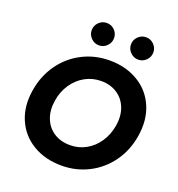

<svg xmlns="http://www.w3.org/2000/svg" viewBox="-162 -1060 1117 1205"><g transform="rotate(20 396.0 -457.5)"><path d="M52.6 -372.8Q69.1 -472.4 124.2 -549.6Q179.4 -626.8 262.7 -669.4Q346.1 -712 443.8 -712Q552.9 -712 634.7 -662.8Q716.5 -613.7 753.9 -525.6Q791.4 -437.6 772.7 -325.8Q756.4 -226.8 701.3 -150Q646.1 -73.2 563.1 -30.6Q480.1 12 382.9 12Q273.1 12 191.1 -37Q109 -86.1 71.4 -173.9Q33.8 -261.7 52.6 -372.8ZM619.4 -339.6Q630.8 -406.3 610.8 -459.3Q590.8 -512.3 545.4 -542.3Q499.9 -572.4 437.8 -572.4Q380.2 -572.4 331.3 -545.5Q282.3 -518.7 249.1 -470Q215.8 -421.3 205.8 -359Q194.7 -292.2 214.8 -239.3Q234.9 -186.3 280.6 -156.6Q326.2 -126.9 389.3 -126.9Q446.6 -126.9 494.9 -153.8Q543.2 -180.6 575.9 -228.9Q608.7 -277.3 619.4 -339.6ZM271 -852.3Q271 -883 293.1 -905Q315.2 -926.9 345.7 -926.9Q376.4 -926.9 398.4 -905Q420.3 -883 420.3 -852.3Q420.3 -821.8 398.4 -799.7Q376.4 -777.6 345.7 -777.6Q315.2 -777.6 293.1 -799.7Q271 -821.8 271 -852.3ZM533.2 -852.3Q533.2 -883 555.3 -905Q577.4 -926.9 607.9 -926.9Q638.6 -926.9 660.6 -905Q682.6 -883 682.6 -852.3Q682.6 -821.8 660.6 -799.7Q638.6 -777.6 607.9 -777.6Q577.4 -777.6 555.3 -799.7Q533.2 -821.8 533.2 -852.3Z"/></g></svg>

Font: Oak Sans Light Italic
Style: Regular
Weight: 400
Italic angle: -9.5°
Foundry: Erik Kennedy, Walven
Version: Version 1.000;Glyphs 3.1.2 (3151)